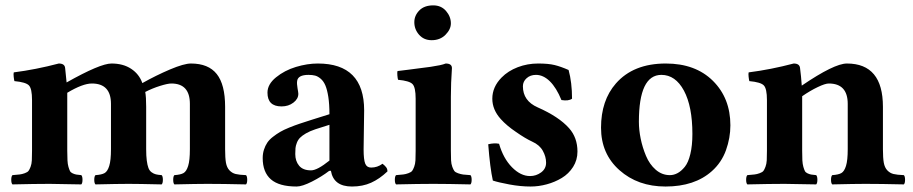

<svg xmlns="http://www.w3.org/2000/svg" viewBox="-20 -678 3366 708"><path d="M228 -122.1Q228 -100.6 228.8 -86.7Q229.5 -72.8 232.4 -62.7Q235.4 -52.7 238 -47.4Q240.7 -42 247.8 -38.8Q254.9 -35.6 261 -34.4Q267.1 -33.2 279.8 -32.2Q284.2 -27.8 284.2 -15.1Q284.2 -2.4 279.8 2Q193.8 0 163.1 0Q109.9 0 25.9 2Q21.5 -2.4 21.5 -15.1Q21.5 -27.8 25.9 -32.2Q44.4 -33.7 52.7 -34.7Q61 -35.6 71.3 -39.3Q81.5 -43 85.2 -47.9Q88.9 -52.7 92.8 -63Q96.7 -73.2 97.4 -86.9Q98.1 -100.6 98.1 -122.1V-309.1Q98.1 -351.1 86.7 -363Q75.2 -375 33.2 -378.9Q31.7 -383.8 30.5 -395Q29.3 -406.2 30.8 -411.1Q111.8 -421.4 196.8 -443.8Q218.8 -443.8 220.2 -426.8Q223.1 -403.8 225.6 -374Q349.6 -443.8 391.1 -443.8Q434.1 -443.8 463.6 -424.3Q493.2 -404.8 504.9 -371.6Q555.2 -399.9 606.9 -421.9Q658.7 -443.8 684.1 -443.8Q748.5 -443.8 779.3 -405Q810.1 -366.2 810.1 -284.2V-127.9Q810.1 -95.7 813.2 -77.9Q816.4 -60.1 826.2 -49.8Q835.9 -39.6 848.9 -36.4Q861.8 -33.2 887.2 -32.2Q891.6 -27.8 891.6 -15.1Q891.6 -2.4 887.2 2Q801.3 0 745.1 0Q707 0 623 2Q618.7 -2.4 618.7 -15.1Q618.7 -27.8 623 -32.2Q646 -33.7 656.7 -39.8Q667.5 -45.9 673.8 -66.2Q680.2 -86.4 680.2 -127.9V-294.9Q680.2 -370.1 611.8 -370.1Q598.6 -370.1 570.3 -361.3Q542 -352.5 515.6 -338.9Q519 -320.8 519 -284.2V-127.9Q519 -103 521.2 -86.2Q523.4 -69.3 527.3 -58.8Q531.2 -48.3 539.1 -42.7Q546.9 -37.1 554.7 -35.2Q562.5 -33.2 576.2 -32.2Q580.6 -27.8 580.6 -15.1Q580.6 -2.4 576.2 2Q490.2 0 454.1 0Q416 0 332 2Q327.6 -2.4 327.6 -15.1Q327.6 -27.8 332 -32.2Q355 -33.7 365.7 -39.8Q376.5 -45.9 382.8 -66.2Q389.2 -86.4 389.2 -127.9V-294.9Q389.2 -370.1 318.8 -370.1Q285.2 -370.1 228 -335.9V-321.3Z M1200.2 -48.3 1193.8 -47.9Q1166.5 -26.9 1130.4 -8.5Q1094.2 9.8 1073.7 9.8Q1009.3 9.8 979 -16.6Q948.7 -43 948.7 -95.2Q948.7 -111.8 953.4 -126.2Q958 -140.6 965.6 -151.9Q973.1 -163.1 986.3 -173.3Q999.5 -183.6 1012.7 -191.4Q1025.9 -199.2 1046.4 -207.5Q1066.9 -215.8 1084.5 -221.7L1127.9 -235.8L1194.8 -256.8Q1194.8 -293.9 1190.7 -320.6Q1186.5 -347.2 1179.9 -362.8Q1173.3 -378.4 1162.8 -387.5Q1152.3 -396.5 1142.1 -399.2Q1131.8 -401.9 1117.7 -401.9Q1078.6 -401.9 1075.7 -379.4Q1074.2 -369.6 1077.1 -353Q1080.1 -336.4 1080.1 -332Q1080.1 -313.5 1062 -299.6Q1043.9 -285.6 1018.1 -285.6Q966.3 -285.6 966.3 -336.4Q966.3 -367.2 997.8 -392.8Q1029.3 -418.5 1071.3 -431.2Q1113.3 -443.8 1151.9 -443.8Q1322.8 -443.8 1322.8 -271L1320.8 -127Q1320.8 -89.4 1326.7 -74.7Q1332.5 -60.1 1348.6 -60.1Q1371.6 -60.1 1390.6 -74.2Q1400.4 -66.4 1404.5 -60.5Q1408.7 -54.7 1408.7 -45.9Q1379.4 -18.1 1348.4 -4.2Q1317.4 9.8 1277.8 9.8Q1210 9.8 1200.2 -48.3ZM1194.8 -217.8 1142.6 -201.2Q1122.1 -194.3 1107.9 -186Q1093.8 -177.7 1086.2 -169.9Q1078.6 -162.1 1074.5 -151.1Q1070.3 -140.1 1069.6 -131.8Q1068.8 -123.5 1068.8 -109.9Q1068.8 -84 1083 -66.9Q1097.2 -49.8 1127 -49.8Q1149.9 -49.8 1194.8 -85.9Z M1642.6 -122.1Q1642.6 -100.6 1643.3 -86.9Q1644 -73.2 1647.9 -62.7Q1651.9 -52.2 1655.5 -47.4Q1659.2 -42.5 1669.2 -39.1Q1679.2 -35.6 1688 -34.4Q1696.8 -33.2 1714.8 -32.2Q1719.2 -27.8 1719.2 -15.1Q1719.2 -2.4 1714.8 2Q1628.9 0 1577.6 0Q1524.4 0 1440.4 2Q1436 -2.4 1436 -15.1Q1436 -27.8 1440.4 -32.2Q1459 -33.7 1467.3 -34.7Q1475.6 -35.6 1485.8 -39.3Q1496.1 -43 1499.8 -47.9Q1503.4 -52.7 1507.3 -63Q1511.2 -73.2 1512 -86.9Q1512.7 -100.6 1512.7 -122.1V-314Q1512.7 -356 1501.2 -367.9Q1489.7 -379.9 1447.8 -383.8Q1446.3 -388.7 1445.3 -399.9Q1444.3 -411.1 1445.8 -416Q1459.5 -418 1487.1 -421.1Q1514.6 -424.3 1530.8 -426.8L1567.9 -431.6Q1587.9 -434.6 1601.6 -437.5Q1615.2 -440.4 1623.5 -443.8Q1646.5 -443.8 1646.5 -426.8Q1642.6 -371.1 1642.6 -321.3ZM1507.8 -596.2Q1507.8 -620.6 1526.1 -639.4Q1544.4 -658.2 1577.6 -658.2Q1606.9 -658.2 1624.8 -637.5Q1642.6 -616.7 1642.6 -591.8Q1642.6 -569.8 1622.8 -549.8Q1603 -529.8 1571.8 -529.8Q1543 -529.8 1525.4 -549.8Q1507.8 -569.8 1507.8 -596.2Z M1780.3 -146Q1802.2 -151.4 1820.3 -147.9Q1835.9 -93.8 1867.9 -61.3Q1899.9 -28.8 1934.6 -28.8Q1957 -28.8 1975.3 -42.2Q1993.7 -55.7 1993.7 -78.1Q1993.7 -100.1 1981.7 -121.8Q1969.7 -143.6 1942.4 -155.8Q1917 -167.5 1882.8 -191.4Q1848.6 -214.4 1826.7 -238.8Q1795.4 -273.4 1795.4 -314Q1795.4 -357.4 1829.6 -392.1Q1853.5 -416.5 1889.2 -430.2Q1924.8 -443.8 1964.4 -443.8Q2002 -443.8 2024.9 -438.2Q2047.9 -432.6 2076.7 -419.9Q2089.4 -373.5 2089.4 -314Q2076.2 -304.7 2050.3 -309.1Q2031.7 -354.5 2007.6 -378.2Q1983.4 -401.9 1956.5 -401.9Q1935.5 -401.9 1921.9 -389.6Q1908.2 -377.4 1908.2 -359.9Q1908.2 -306.2 1962.4 -282.2Q2041 -247.6 2078.6 -205.1Q2109.4 -170.4 2109.4 -119.1Q2109.4 -87.9 2093.3 -62.5Q2077.1 -37.1 2051.5 -21.7Q2025.9 -6.3 1996.1 1.7Q1966.3 9.8 1936.5 9.8Q1899.4 9.8 1858.4 2.2Q1817.4 -5.4 1797.4 -12.2Q1787.1 -58.1 1780.3 -146Z M2418.9 -401.9Q2335.9 -401.9 2335.9 -229Q2335.9 -199.2 2342.5 -166.7Q2349.1 -134.3 2362.1 -103.3Q2375 -72.3 2397.9 -52.2Q2420.9 -32.2 2450.2 -32.2Q2464.8 -32.2 2478.5 -39.6Q2492.2 -46.9 2505.1 -62.7Q2518.1 -78.6 2525.6 -109.9Q2533.2 -141.1 2533.2 -184.1Q2533.2 -285.6 2502 -343.8Q2470.7 -401.9 2418.9 -401.9ZM2196.3 -207Q2196.3 -307.6 2251 -370.1Q2315.4 -443.8 2435.1 -443.8Q2544.4 -443.8 2608.9 -379.9Q2673.3 -315.9 2673.3 -215.8Q2673.3 -169.4 2657 -124Q2640.6 -78.6 2605 -46.9Q2541.5 9.8 2434.1 9.8Q2332 9.8 2264.2 -50.5Q2196.3 -110.8 2196.3 -207Z M2938 -122.1Q2938 -100.6 2938.7 -86.7Q2939.5 -72.8 2942.4 -62.7Q2945.3 -52.7 2948 -47.4Q2950.7 -42 2957.8 -38.8Q2964.8 -35.6 2970.9 -34.4Q2977.1 -33.2 2989.7 -32.2Q2994.1 -27.8 2994.1 -15.1Q2994.1 -2.4 2989.7 2Q2903.8 0 2873 0Q2819.8 0 2735.8 2Q2731.4 -2.4 2731.4 -15.1Q2731.4 -27.8 2735.8 -32.2Q2754.4 -33.7 2762.7 -34.7Q2771 -35.6 2781.2 -39.3Q2791.5 -43 2795.2 -47.9Q2798.8 -52.7 2802.7 -63Q2806.6 -73.2 2807.4 -86.9Q2808.1 -100.6 2808.1 -122.1V-309.1Q2808.1 -351.1 2796.6 -363Q2785.2 -375 2743.2 -378.9Q2741.7 -383.8 2740.5 -395Q2739.3 -406.2 2740.7 -411.1Q2821.8 -421.4 2906.7 -443.8Q2928.7 -443.8 2930.2 -426.8Q2934.1 -397.5 2936.5 -362.3Q3056.2 -443.8 3103 -443.8Q3235.8 -443.8 3235.8 -284.2V-127.9Q3235.8 -95.7 3239 -77.9Q3242.2 -60.1 3252 -49.8Q3261.7 -39.6 3274.7 -36.4Q3287.6 -33.2 3313 -32.2Q3317.4 -27.8 3317.4 -15.1Q3317.4 -2.4 3313 2Q3227.1 0 3170.9 0Q3132.8 0 3048.8 2Q3044.4 -2.4 3044.4 -15.1Q3044.4 -27.8 3048.8 -32.2Q3071.8 -33.7 3082.5 -39.8Q3093.3 -45.9 3099.6 -66.2Q3106 -86.4 3106 -127.9V-294.9Q3106 -370.1 3036.1 -370.1Q3022.9 -370.1 2995.4 -356.9Q2967.8 -343.8 2938 -323.2V-321.3Z"/></svg>

Font: Linux Libertine G
Style: Bold
Weight: 700
Designer: Philipp H. Poll
Foundry: Philipp H. Poll
Version: Version 5.0.3